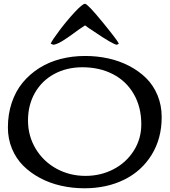

<svg xmlns="http://www.w3.org/2000/svg" viewBox="-20 -989 904 1021"><path d="M249.5 -756.8Q257.3 -775.4 295.7 -826.4Q334 -877.4 376.2 -923.1Q418.5 -968.8 432.1 -968.8Q445.8 -968.8 526.4 -870.1Q606.9 -771.5 611.8 -756.8L601.6 -751Q581.1 -752.4 477.1 -823.2L459.5 -835V-834.5L432.1 -854L415.5 -842.8Q404.8 -836.4 371.6 -811.8Q338.4 -787.1 310.1 -770Q281.7 -752.9 263.7 -751ZM434.6 -53.7Q515.1 -53.7 582.8 -88.6Q650.4 -123.5 690.9 -186.8Q731.4 -250 731.4 -328.1Q731.4 -419.4 691.4 -488.8Q651.4 -558.1 580.3 -594.7Q509.3 -631.3 418 -631.3Q335 -631.3 269 -595.9Q203.1 -560.5 166 -495.8Q128.9 -431.2 128.9 -348.6Q128.9 -266.1 169.7 -198.2Q210.4 -130.4 280.5 -92Q350.6 -53.7 434.6 -53.7ZM22 -311Q22 -381.8 42.5 -442.9Q63 -503.9 100.3 -549.3Q137.7 -594.7 188.7 -627Q239.7 -659.2 301.8 -675.3Q363.8 -691.4 432.6 -691.4Q496.1 -691.4 555.4 -678.5Q614.7 -665.5 666.5 -638.7Q718.3 -611.8 756.8 -574Q795.4 -536.1 817.6 -482.7Q839.8 -429.2 839.8 -366.2Q839.8 -252 786.1 -165.3Q732.4 -78.6 639.6 -33.2Q546.9 12.2 429.2 12.2Q364.3 12.2 304.2 -1.5Q244.1 -15.1 192.9 -42.5Q141.6 -69.8 103.5 -107.9Q65.4 -146 43.7 -198.2Q22 -250.5 22 -311Z"/></svg>

Font: Corben
Style: Regular
Weight: 400
Designer: vernon adams
Foundry: vernon adams
Version: Version 1.100